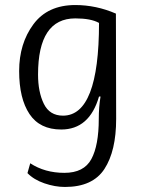

<svg xmlns="http://www.w3.org/2000/svg" viewBox="-20 -502 571 762"><path d="M372 -30Q372 -77 379 -119H373Q335 12 223 12Q138 12 97 -49.5Q56 -111 56 -220Q56 -329 112.5 -405.5Q169 -482 279 -482Q320 -482 360.5 -473.5Q401 -465 440 -448L441 -30Q441 97 394.5 168.5Q348 240 238 240Q198 240 156 225.5Q114 211 89 185L100 146Q158 184 235.5 184Q313 184 342.5 129.5Q372 75 372 -30ZM230 -43Q373 -43 373 -411Q341 -429 279 -429Q131 -429 131 -206Q131 -137 154 -90Q177 -43 230 -43Z"/></svg>

Font: Ruluko
Style: Regular
Weight: 400
Designer: Ana Sanfelippo, Angelica Diaz, Meme Hernandez
Foundry: Ana Sanfelippo, Angelica Diaz y Meme Hernandez
Version: Version 1.001